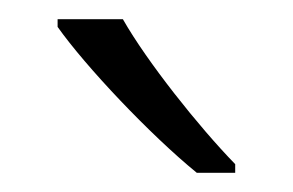

<svg xmlns="http://www.w3.org/2000/svg" viewBox="-20 -786 305 200"><path d="M108 -766H40V-758C69 -717 136 -646 185 -606H225V-615C187 -654 133 -722 108 -766Z"/></svg>

Font: Noto Sans Malayalam Light
Style: Regular
Weight: 300
Designer: Jelle Bosma - Monotype Design Team
Foundry: Monotype Imaging Inc.
Version: Version 2.104